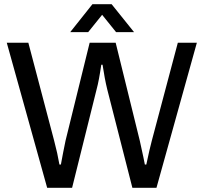

<svg xmlns="http://www.w3.org/2000/svg" viewBox="-20 -888 964 908"><path d="M312 -736 417 -868H508L614 -736H529L463 -818L397 -736ZM203 0 12 -686H114L236 -223Q252 -163 261 -110H268Q270 -122 278.5 -166Q287 -210 290 -223L404 -686H527L641 -223Q663 -124 665 -110H672Q688 -186 698 -223L821 -686H911L720 0H606L487 -466Q475 -515 465 -582H459Q448 -506 437 -466L321 0Z"/></svg>

Font: Archivo
Style: Regular
Weight: 400
Designer: Hector Gatti
Foundry: Omnibus-Type
Version: Version 2.001